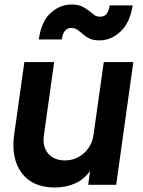

<svg xmlns="http://www.w3.org/2000/svg" viewBox="-20 -819 634 851"><path d="M223 12Q124 12 76 -52.5Q28 -117 43 -224L88 -544H220L175 -222Q167 -170 193 -139Q219 -108 268 -108Q316 -108 352 -140Q388 -172 395 -225L440 -544H571L495 0H371L379 -61Q352 -23 311.5 -5.5Q271 12 223 12ZM421 -640Q393 -640 376 -648.5Q359 -657 347.5 -667.5Q336 -678 324 -686.5Q312 -695 295 -695Q261 -695 254 -644H152Q163 -724 204.5 -761.5Q246 -799 297 -799Q325 -799 342.5 -791Q360 -783 372.5 -772.5Q385 -762 396.5 -753.5Q408 -745 424 -745Q444 -745 453.5 -759Q463 -773 466 -795H568Q556 -718 514 -679Q472 -640 421 -640Z"/></svg>

Font: Plus Jakarta Sans
Style: Bold Italic
Weight: 700
Italic angle: -8°
Designer: Gumpita Rahayu
Foundry: Tokotype
Version: Version 2.071; ttfautohint (v1.8.4.7-5d5b);gftools[0.9.29]